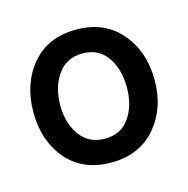

<svg xmlns="http://www.w3.org/2000/svg" viewBox="-55 -809 374 381"><g transform="rotate(-15 131.5 -618.5)"><path d="M7 -618Q7 -677 40 -716Q73 -755 131 -755Q189 -755 222.5 -716Q256 -677 256 -618Q256 -560 222.5 -521Q189 -482 131 -482Q73 -482 40 -520.5Q7 -559 7 -618ZM199 -618Q199 -656 181.5 -681Q164 -706 131 -706Q98 -706 80 -680.5Q62 -655 62 -618Q62 -581 80 -556Q98 -531 131 -531Q164 -531 181.5 -556Q199 -581 199 -618Z"/></g></svg>

Font: Cabin Condensed Medium
Style: Regular
Weight: 500
Width: 3
Version: Version 2.001